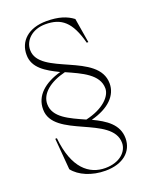

<svg xmlns="http://www.w3.org/2000/svg" viewBox="-168 -805 877 1110"><g transform="rotate(-20 270.0 -250.0)"><path d="M84 -570C84 -490 155 -449 233 -411C132 -383 65 -326 66 -241C66 -64 429 -72 429 96C429 148 380 200 289 200C191 200 103 133 84 -58H74L90 135C127 183 201 215 285 215C394 215 457 158 457 78C457 -8 388 -52 310 -89C421 -118 479 -178 479 -251C479 -443 113 -431 113 -590C113 -648 164 -700 246 -700C344 -700 399 -656 435 -518H445L420 -669C382 -698 333 -715 258 -715C146 -715 83 -654 84 -570ZM99 -262C99 -326 161 -377 258 -401C350 -360 446 -319 446 -233C446 -185 391 -126 281 -101C189 -142 99 -180 99 -262Z"/></g></svg>

Font: Sprat Thin
Style: Regular
Weight: 100
Designer: Ethan Nakache
Foundry: Collletttivo
Version: Version 2.000;Glyphs 3.2 (3217)